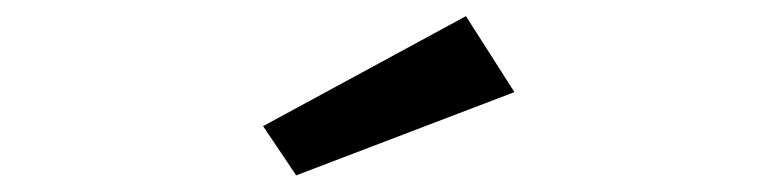

<svg xmlns="http://www.w3.org/2000/svg" viewBox="-20 -792 940 232"><path d="M543 -772.5 601.6 -680.7 337.9 -580.1 297.9 -639.6Z"/></svg>

Font: Cherry Cream Soda
Style: Regular
Weight: 400
Designer: Font Diner, Inc
Foundry: Font Diner, Inc
Version: Version 1.001